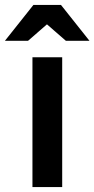

<svg xmlns="http://www.w3.org/2000/svg" viewBox="-49 -761 384 781"><path d="M83 -528V0H204V-528ZM87 -741 -29 -595H65L142 -662L219 -595H315L199 -741Z"/></svg>

Font: Mission Medium
Style: Regular
Weight: 500
Version: Version 1.000;FEAKit 1.0